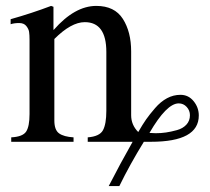

<svg xmlns="http://www.w3.org/2000/svg" viewBox="-20 -480 712 650"><path d="M424 -306V-90Q424 -57 448 -33Q463 -59 474.5 -75.5Q486 -92 505 -114Q524 -136 545.5 -147.5Q567 -159 591 -159Q618 -159 635.5 -137.5Q653 -116 653 -89Q653 0 491 0H467Q419 78 384 150H348Q387 74 429 0H277V-15Q317 -18 328.5 -39Q340 -60 340 -105V-304Q340 -405 267 -405Q221 -405 164 -348V-72Q164 -40 180 -28.5Q196 -17 229 -15V0H18V-15Q57 -17 68.5 -34.5Q80 -52 80 -94V-345Q80 -362 78.5 -372Q77 -382 69 -392Q61 -402 45 -402Q28 -402 16 -398V-415Q87 -435 153 -460L161 -457V-379H162Q233 -460 306 -460Q368 -460 396 -416Q424 -372 424 -306ZM623 -90Q623 -106 612 -118Q601 -130 585 -130Q544 -130 486 -30Q490 -30 497 -29.5Q504 -29 507 -29Q525 -29 542 -31.5Q559 -34 579 -39.5Q599 -45 611 -58Q623 -71 623 -90Z"/></svg>

Font: STIX Math
Style: Regular
Weight: 400
Designer: MicroPress Inc., with final additions and corrections provided by Coen Hoffman, Elsevier (retired)
Version: Version 1.1.1